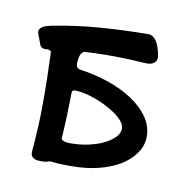

<svg xmlns="http://www.w3.org/2000/svg" viewBox="-100 -627 705 756"><g transform="rotate(15 252.0 -248.5)"><path d="M365.2 -94.2Q343.3 -79.1 313 -68.4Q282.7 -57.1 248.5 -52.2Q231.4 -49.8 220.2 -49.3Q208.5 -48.8 201.2 -50.8Q194.3 -52.7 190.9 -57.1L189.9 -58.6L189 -92.8Q187.5 -141.1 184.1 -193.4Q182.6 -217.8 180.7 -243.7Q180.7 -247.1 181.6 -249Q183.6 -253.9 189.5 -254.9Q205.6 -257.3 228 -254.4Q250 -252 273.9 -245.6Q297.4 -239.7 320.8 -230Q344.2 -220.7 363.3 -209.5Q382.3 -198.2 394.5 -185.5Q407.2 -172.4 408.7 -159.7Q411.1 -143.1 399.4 -126Q387.2 -109.4 365.2 -94.2ZM478.5 -229.5Q451.2 -261.2 408.2 -284.7Q365.2 -308.1 309.6 -322.3Q253.9 -336.4 191.9 -339.8Q174.3 -340.3 171.9 -358.4L171.4 -364.3L171.9 -381.8Q173.3 -403.3 187 -411.6Q206.5 -414.6 225.6 -417Q323.2 -429.2 426.8 -430.7Q433.6 -431.2 439 -431.6Q444.3 -432.1 449.7 -433.6Q462.9 -437.5 469.7 -447.8Q476.1 -458.5 471.2 -475.1Q450.2 -547.4 413.6 -544.4Q321.3 -535.6 226.6 -520.5Q132.3 -505.4 34.2 -477.1Q24.9 -474.1 16.6 -470.7Q7.8 -467.3 2 -462.4Q-4.4 -457.5 -6.8 -451.7Q-9.8 -445.3 -7.3 -437L10.3 -399.4Q15.1 -387.7 22.5 -384.3Q29.8 -380.9 41 -383.3L43 -383.8Q52.7 -384.3 58.6 -380.4L60.1 -378.9Q61 -371.6 62.5 -362.8Q67.4 -324.2 73.7 -267.1Q80.1 -210 85.4 -136.2Q90.3 -63 90.3 21Q90.3 34.7 99.1 42Q107.4 48.8 122.6 48.8Q151.4 48.8 168 39.6Q222.2 41 284.7 32.7Q338.4 24.9 381.8 6.8Q425.8 -11.2 456.1 -37.1Q485.8 -63 501 -94.2Q515.6 -125.5 510.7 -159.7Q505.4 -197.8 478.5 -229.5Z"/></g></svg>

Font: Gochi Hand Cyrillic
Style: Regular
Weight: 400
Designer: Juan Pablo del Peral; Denis Ignatov
Foundry: Juan Pablo del Peral; Denis Ignatov
Version: Version 1.00 June 29, 2018, initial release